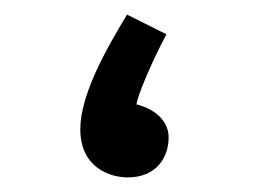

<svg xmlns="http://www.w3.org/2000/svg" viewBox="-20 -239 364 263"><path d="M155 4C193 4 211 -22 211 -51C211 -69 198 -88 167 -96C168 -107 188 -155 208 -192L154 -219C125 -171 90 -109 90 -62C90 -9 131 4 155 4Z"/></svg>

Font: Noto Sans Arabic ExtCond
Style: Regular
Weight: 400
Width: 2
Designer: Monotype Design Team, Nadine Chahine, Nizar Qandah and Khaled Hosny
Foundry: Monotype Imaging Inc.
Version: Version 2.012